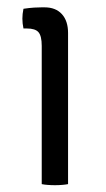

<svg xmlns="http://www.w3.org/2000/svg" viewBox="-20 -514 296 536"><path d="M170 0Q162.5 1.5 153.2 2.2Q144 3 133.5 3Q122.5 3 113 2.2Q103.5 1.5 96.5 0V-386Q96.5 -413.5 87.5 -424Q78.5 -434.5 55 -434.5H45.5Q42.5 -448.5 42.5 -462Q42.5 -469 43.2 -475.2Q44 -481.5 45.5 -489.5Q62.5 -492 75.2 -492.8Q88 -493.5 96 -493.5H104.5Q135.5 -493.5 152.8 -474.5Q170 -455.5 170 -422Z"/></svg>

Font: Signika Light
Style: Regular
Weight: 300
Designer: Anna Giedry
Foundry: Anna Giedry
Version: Version 2.000